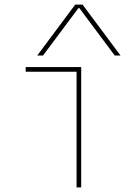

<svg xmlns="http://www.w3.org/2000/svg" viewBox="-20 -810 590 830"><path d="M311 0V-500H91V-520H331V0ZM141 -570 305 -790H337L501 -570H476L323 -775H319L166 -570Z"/></svg>

Font: M PLUS Code Latin SemiExpanded Thin
Style: Regular
Weight: 250
Width: 6
Designer: Coji Morishita
Foundry: UNDERFOREST DESIGN
Version: Version 1.002; ttfautohint (v1.8.3)